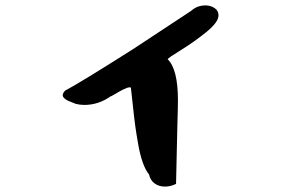

<svg xmlns="http://www.w3.org/2000/svg" viewBox="-20 -682 1040 710"><path d="M212 -330Q212 -338 221 -347Q271 -373 470 -499L687 -642Q709 -662 740 -662Q758 -662 773 -652.5Q788 -643 788 -625Q788 -600 743 -563.5Q698 -527 650 -497.5Q602 -468 600 -463Q638 -426 638 -311Q638 -285 636 -223L631 -2Q611 8 590 8Q568 8 552 -3.5Q536 -15 531 -37Q518 -53 508 -81Q498 -109 491 -148.5Q484 -188 480 -217.5Q476 -247 471 -294.5Q466 -342 464 -358Q463 -359 459 -359Q451 -359 434.5 -350.5Q418 -342 405 -334L391 -326V-327Q345 -294 292 -294Q275 -294 260 -298Q258 -299 247.5 -303Q237 -307 230.5 -310Q224 -313 218 -318.5Q212 -324 212 -330Z"/></svg>

Font: NaniFont Regular
Style: Regular
Weight: 400
Designer: Nanigashitei
Version: Version 1.036